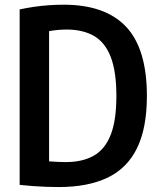

<svg xmlns="http://www.w3.org/2000/svg" viewBox="-20 -768 666 796"><path d="M223 7.5Q197.5 7.5 170.8 6.5Q144 5.5 116.8 3.5Q89.5 1.5 61.5 -1.5V-729Q89.5 -735 119.5 -739.5Q149.5 -744 180.8 -746.2Q212 -748.5 244 -748.5Q416.5 -748.5 502.8 -657Q589 -565.5 589 -370Q589 -237.5 548.2 -154Q507.5 -70.5 426 -31.5Q344.5 7.5 223 7.5ZM252.5 -96Q321 -96 367.8 -122Q414.5 -148 438.5 -208Q462.5 -268 462.5 -370Q462.5 -471 439.2 -531.5Q416 -592 370 -618.8Q324 -645.5 256 -645.5Q239.5 -645.5 220 -643.8Q200.5 -642 183.5 -639V-99Q204 -97.5 221 -96.8Q238 -96 252.5 -96Z"/></svg>

Font: Encode Sans SC Condensed SemiBold
Style: Regular
Weight: 600
Width: 3
Designer: Multiple Designers
Foundry: Impallari Type
Version: Version 3.002